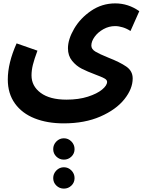

<svg xmlns="http://www.w3.org/2000/svg" viewBox="-20 -497 861 1133"><path d="M78 -241 201 -198Q182 -147 174 -114.5Q166 -82 166 -52Q166 11 220 51Q274 91 372 91Q444 91 498.5 73.5Q553 56 582.5 31.5Q612 7 612 -14Q612 -26 595 -35Q578 -44 543 -57Q495 -75 462.5 -91.5Q430 -108 405.5 -138Q381 -168 381 -212Q381 -265 417.5 -327.5Q454 -390 518 -433.5Q582 -477 660 -477Q737 -477 802 -431L750 -314Q729 -328 705 -335.5Q681 -343 659 -343Q623 -343 590.5 -325Q558 -307 538.5 -280Q519 -253 519 -228Q519 -207 543 -192.5Q567 -178 619 -157Q688 -130 725.5 -104Q763 -78 763 -34Q763 27 714 88.5Q665 150 572.5 190.5Q480 231 356 231Q259 231 184.5 201.5Q110 172 68 113.5Q26 55 26 -28Q26 -125 78 -241ZM294 383Q294 357 312.5 338Q331 319 357 319Q383 319 401.5 338Q420 357 420 383Q420 409 401.5 427Q383 445 357 445Q331 445 312.5 427Q294 409 294 383ZM294 554Q294 528 312.5 509Q331 490 357 490Q383 490 401.5 509Q420 528 420 554Q420 580 401.5 598Q383 616 357 616Q331 616 312.5 598Q294 580 294 554Z"/></svg>

Font: Noto Sans Arabic
Style: Bold
Weight: 700
Designer: Nadine Chahine
Foundry: Monotype Imaging Inc.
Version: Version 1.001